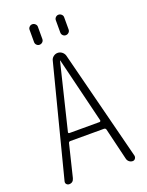

<svg xmlns="http://www.w3.org/2000/svg" viewBox="-170 -1018 841 1101"><g transform="rotate(-20 250.0 -467.5)"><path d="M150.4 -283.2Q149.4 -280.3 151.4 -277.8Q153.3 -275.4 157.2 -275.4H340.8Q343.8 -275.4 345.7 -277.8Q347.7 -280.3 347.7 -283.2L250 -683.6Q250 -684.6 249 -684.6Q248 -684.6 248 -683.6ZM55.7 0Q45.9 0 39.6 -7.3Q33.2 -14.6 36.1 -25.4L209 -698.2Q211.9 -711.9 223.6 -721.2Q235.4 -730.5 250 -730.5Q264.6 -730.5 276.4 -721.2Q288.1 -711.9 292 -698.2L462.9 -26.4Q464.8 -16.6 459 -8.3Q453.1 0 443.4 0Q431.6 0 422.4 -7.3Q413.1 -14.6 410.2 -26.4L363.3 -221.7Q361.3 -229.5 351.6 -230.5H146.5Q136.7 -230.5 134.8 -221.7L86.9 -25.4Q80.1 0 55.7 0ZM304.7 -910.2Q304.7 -919.9 312 -927.2Q319.3 -934.6 329.6 -934.6Q339.8 -934.6 347.7 -927.2Q355.5 -919.9 355.5 -910.2V-835Q355.5 -824.2 347.7 -816.9Q339.8 -809.6 329.6 -809.6Q319.3 -809.6 312 -816.9Q304.7 -824.2 304.7 -835ZM144.5 -910.2Q144.5 -919.9 151.9 -927.2Q159.2 -934.6 169.4 -934.6Q179.7 -934.6 187.5 -927.2Q195.3 -919.9 195.3 -910.2V-835Q195.3 -824.2 187.5 -816.9Q179.7 -809.6 169.4 -809.6Q159.2 -809.6 151.9 -816.9Q144.5 -824.2 144.5 -835Z"/></g></svg>

Font: Rounded Mgen+ 1m light
Style: Regular
Weight: 200
Designer: [Source Han Sans]
Ryoko NISHIZUKA  (kana & ideographs); Paul D. Hunt (Latin, Greek & Cyrillic); Wenlong ZHANG  (bopomofo
Version: Version 1.059.20150602